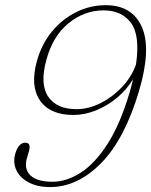

<svg xmlns="http://www.w3.org/2000/svg" viewBox="-20 -730 597 759"><path d="M178.5 9.5Q128 9.5 93.5 -8.8Q59 -27 44.8 -57Q30.5 -87 40.5 -123Q53.5 -166 80.5 -166Q103.5 -166 94.5 -132.5L86 -103.5Q74.5 -61 100.8 -36.2Q127 -11.5 187.5 -11.5Q242.5 -11.5 298.8 -47.2Q355 -83 405.2 -161.2Q455.5 -239.5 493 -366.5Q500.5 -392.5 506 -417Q480.5 -375 442.2 -343.2Q404 -311.5 359.2 -293.5Q314.5 -275.5 270 -275.5Q177.5 -275.5 138 -333Q98.5 -390.5 126 -489Q144.5 -556 185.5 -605.5Q226.5 -655 281.5 -682.2Q336.5 -709.5 398 -709.5Q502.5 -709.5 540.8 -623.2Q579 -537 529.5 -370Q473 -180 379.8 -85.2Q286.5 9.5 178.5 9.5ZM163.5 -494Q137 -398.5 170.2 -348.5Q203.5 -298.5 282.5 -298.5Q329.5 -298.5 376.8 -322Q424 -345.5 461.8 -385.2Q499.5 -425 517.5 -474.5Q534.5 -590 497.8 -639.5Q461 -689 389.5 -689Q314 -689 251.5 -638.5Q189 -588 163.5 -494Z"/></svg>

Font: Fraunces 72pt S050 Thin
Style: Italic
Weight: 100
Italic angle: -16°
Version: Version 1.000; ttfautohint (v1.8.3)